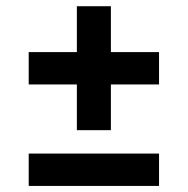

<svg xmlns="http://www.w3.org/2000/svg" viewBox="-20 -612 618 632"><path d="M233 -183.5V-334H74.5V-440.5H233V-591.5H345V-440.5H503.5V-334H345V-183.5ZM74.5 0V-106.5H503.5V0Z"/></svg>

Font: Encode Sans Expanded SemiBold
Style: Regular
Weight: 600
Width: 7
Designer: Multiple Designers
Foundry: Impallari Type
Version: Version 2.000